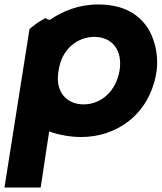

<svg xmlns="http://www.w3.org/2000/svg" viewBox="-29 -603 723 859"><path d="M-9 236H153L191 -15C237 2 290 10 335 10C489 10 640 -87 671 -281C686 -375 655 -583 411 -583C321 -583 249 -552 196 -515C181 -511 177 -529 169 -519C143 -505 121 -489 103 -473ZM232 -280 234 -292C248 -382 315 -437 392 -438C474 -438 520 -378 506 -288C491 -196 424 -136 345 -136C270 -136 218 -191 232 -280Z"/></svg>

Font: Rabbid Highway Sign IV
Style: BdObl
Weight: 400
Foundry: Cannot Into Space Fonts
Version: Version 0.277